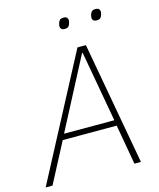

<svg xmlns="http://www.w3.org/2000/svg" viewBox="-143 -965 872 1055"><g transform="rotate(-15 292.5 -438.0)"><path d="M489 0 449 -227H142L23 0H-16L352 -698H400L526 0ZM372 -661H368L158 -259H444ZM311 -814Q297 -814 291.5 -820.5Q286 -827 286 -835Q286 -840 289 -852Q292 -863 298.5 -869.5Q305 -876 320 -876Q334 -876 339.5 -869.5Q345 -863 345 -855Q345 -850 342 -838Q339 -827 332.5 -820.5Q326 -814 311 -814ZM493 -814Q479 -814 473.5 -820.5Q468 -827 468 -835Q468 -840 471 -852Q474 -863 480.5 -869.5Q487 -876 502 -876Q516 -876 521.5 -869.5Q527 -863 527 -855Q527 -850 524 -838Q521 -827 514.5 -820.5Q508 -814 493 -814Z"/></g></svg>

Font: IBM Plex Sans ExtLt
Style: Italic
Weight: 200
Italic angle: -11°
Designer: Mike Abbink, Paul van der Laan, Pieter van Rosmalen
Foundry: Bold Monday
Version: Version 3.005